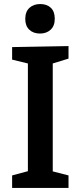

<svg xmlns="http://www.w3.org/2000/svg" viewBox="-20 -930 399 950"><path d="M319 -702V-640L241 -616V-82L319 -62V0H40V-62L118 -83V-616L40 -635V-697ZM105 -836Q105 -872 125.5 -891Q146 -910 179 -910Q212 -910 231.5 -891.5Q251 -873 251 -837Q251 -802 230.5 -783Q210 -764 178 -764Q145 -764 125 -783Q105 -802 105 -836Z"/></svg>

Font: Bitter Pro SemiBold
Style: Regular
Weight: 600
Designer: Sol Matas, and Bitter project Authors
Foundry: Sol Matas
Version: Version 1.010